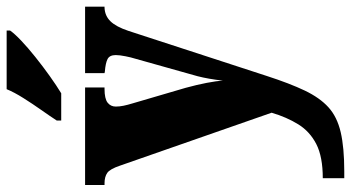

<svg xmlns="http://www.w3.org/2000/svg" viewBox="-256 -552 1030 563"><g transform="rotate(-90 258.5 -271.0)"><path d="M17 161Q80 161 117 142Q154 123 175 89Q196 55 209 11L54 -433Q44 -463 32.5 -471Q21 -479 2 -479H-3V-536H283V-479H279Q250 -479 238.5 -470Q227 -461 227 -446Q227 -435 229.5 -423Q232 -411 236 -398L282 -241Q291 -208 296.5 -179.5Q302 -151 303 -132Q308 -175 316 -206L368 -391Q371 -400 374.5 -417.5Q378 -435 378 -446Q378 -464 366.5 -470Q355 -476 330 -478L325 -479V-536H520V-479H517Q493 -478 477 -461.5Q461 -445 449 -409L317 -4Q295 64 274 108Q253 152 225 177.5Q197 203 152 213.5Q107 224 37 224H17ZM186 -619Q199 -639 217 -664.5Q235 -690 252 -717Q269 -744 278 -766H450V-756Q441 -743 420.5 -723.5Q400 -704 372.5 -682Q345 -660 317 -640Q289 -620 266 -606H186Z"/></g></svg>

Font: Noto Serif Tamil Condensed Black
Style: Italic
Weight: 900
Width: 3
Italic angle: -12°
Designer: Indian Type Foundry, Tom Grace, and the Monotype Design Team
Foundry: Monotype Imaging Inc.
Version: Version 2.003; ttfautohint (v1.8.4.7-5d5b)